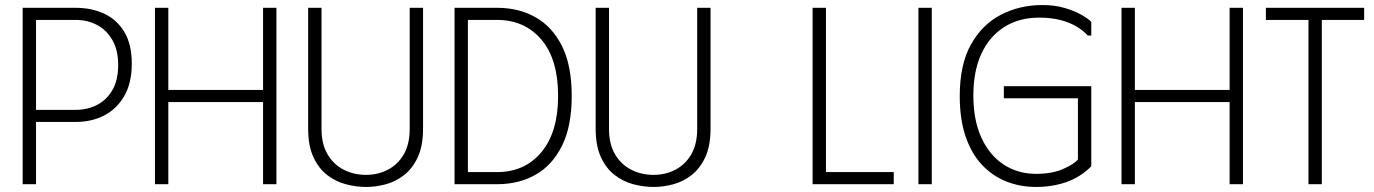

<svg xmlns="http://www.w3.org/2000/svg" viewBox="-20 -731 5454 762"><path d="M70 0V-700H280Q344 -700 394 -676.5Q444 -653 473.5 -604Q503 -555 503 -478Q503 -402 473.5 -350.5Q444 -299 394 -273Q344 -247 280 -247H123V0ZM123 -295H280Q326 -295 364 -314Q402 -333 425.5 -372.5Q449 -412 449 -473Q449 -533 425.5 -573Q402 -613 364 -632.5Q326 -652 280 -652H123Z M1024 -700H1077V0H1024V-326H648V0H595V-700H648V-374H1024Z M1659 -221V-700H1606V-220Q1606 -159 1582.5 -118.5Q1559 -78 1519.5 -57.5Q1480 -37 1433 -37Q1384 -37 1344 -57.5Q1304 -78 1280 -118.5Q1256 -159 1256 -220V-700H1203V-221Q1203 -152 1224 -107Q1245 -62 1279 -36Q1313 -10 1353.5 0.5Q1394 11 1433 11Q1471 11 1510.5 0.5Q1550 -10 1583.5 -36Q1617 -62 1638 -107Q1659 -152 1659 -221Z M1954 -700H1784V0H1954Q2039 0 2105.5 -37.5Q2172 -75 2210.5 -152.5Q2249 -230 2249 -350Q2249 -471 2210.5 -548Q2172 -625 2105.5 -662.5Q2039 -700 1954 -700ZM1952 -48H1837V-652H1952Q2062 -652 2128.5 -574Q2195 -496 2195 -350Q2195 -207 2129 -127.5Q2063 -48 1952 -48Z M2800 -221V-700H2747V-220Q2747 -159 2723.5 -118.5Q2700 -78 2660.5 -57.5Q2621 -37 2574 -37Q2525 -37 2485 -57.5Q2445 -78 2421 -118.5Q2397 -159 2397 -220V-700H2344V-221Q2344 -152 2365 -107Q2386 -62 2420 -36Q2454 -10 2494.5 0.5Q2535 11 2574 11Q2612 11 2651.5 0.5Q2691 -10 2724.5 -36Q2758 -62 2779 -107Q2800 -152 2800 -221Z M3205 -700H3258V-48H3527V0H3205Z M3625 -700H3678V0H3625Z M3789 -350Q3789 -475 3833.5 -554.5Q3878 -634 3952.5 -672.5Q4027 -711 4117 -711Q4166 -711 4205 -699.5Q4244 -688 4271.5 -672.5Q4299 -657 4311 -644V-590H4297Q4279 -610 4252 -626Q4225 -642 4188.5 -651.5Q4152 -661 4104 -661Q4025 -661 3966 -624Q3907 -587 3875 -518Q3843 -449 3843 -352Q3843 -255 3874.5 -185.5Q3906 -116 3962.5 -78.5Q4019 -41 4092 -41Q4155 -41 4198.5 -60Q4242 -79 4258 -98V-341H3964V-389H4311V-71Q4268 -28 4212.5 -8.5Q4157 11 4092 11Q4029 11 3974.5 -10.5Q3920 -32 3878 -76Q3836 -120 3812.5 -188.5Q3789 -257 3789 -350Z M4860 -700H4913V0H4860V-326H4484V0H4431V-700H4484V-374H4860Z M5394 -700V-652H5226V0H5173V-652H5004V-700Z"/></svg>

Font: Phudu Light
Style: Regular
Weight: 300
Version: Version 1.005;gftools[0.9.23]